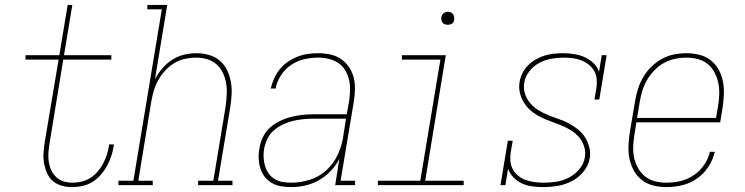

<svg xmlns="http://www.w3.org/2000/svg" viewBox="-20 -755 3040 783"><path d="M274 8Q252 8 232 2.5Q212 -3 196.5 -16Q181 -29 172.5 -47.5Q164 -66 160 -87Q156 -108 157.5 -129.5Q159 -151 162 -173L219 -512H84V-530H222L256 -735H275L241 -530H434V-512H238L182 -170Q179 -151 177.5 -132Q176 -113 179 -94.5Q182 -76 189.5 -60Q197 -44 210 -32Q223 -20 240.5 -15Q258 -10 277 -10Q295 -10 313.5 -14.5Q332 -19 348.5 -29.5Q365 -40 378 -55Q391 -70 400 -87Q409 -104 415 -122Q421 -140 424 -158Q424 -160 424.5 -162Q425 -164 425 -166H444Q444 -164 444 -162Q444 -160 443 -157Q440 -136 433 -116Q426 -96 415.5 -77Q405 -58 390 -41Q375 -24 356 -12.5Q337 -1 316 3.5Q295 8 274 8Z M463 0V-18H524L640 -717H581V-735H662L612 -432Q624 -455 642 -476Q660 -497 682.5 -511.5Q705 -526 730.5 -532Q756 -538 781 -538Q807 -538 832 -531Q857 -524 876 -508Q895 -492 906 -469Q917 -446 921.5 -421Q926 -396 924.5 -369.5Q923 -343 919 -317L869 -18H928V0H788V-18H850L900 -320Q903 -343 904.5 -367Q906 -391 902.5 -413.5Q899 -436 889.5 -456.5Q880 -477 863.5 -492Q847 -507 825 -513.5Q803 -520 779 -520Q757 -520 734 -515Q711 -510 690.5 -497.5Q670 -485 653.5 -467Q637 -449 625.5 -428.5Q614 -408 607.5 -386Q601 -364 597 -341L544 -18H603V0Z M1167 8Q1146 8 1126 4.5Q1106 1 1089 -8.5Q1072 -18 1060 -33.5Q1048 -49 1042 -68Q1036 -87 1035 -107.5Q1034 -128 1038 -149Q1041 -172 1051.5 -194.5Q1062 -217 1080 -233.5Q1098 -250 1120.5 -261Q1143 -272 1166.5 -278Q1190 -284 1213 -286.5Q1236 -289 1259 -289H1394L1404 -344Q1407 -366 1407.5 -388.5Q1408 -411 1403 -431.5Q1398 -452 1387 -469.5Q1376 -487 1359 -498.5Q1342 -510 1320.5 -515Q1299 -520 1277 -520Q1249 -520 1220.5 -513.5Q1192 -507 1167 -490Q1142 -473 1125.5 -447.5Q1109 -422 1104 -394H1084Q1089 -415 1098 -435Q1107 -455 1121 -472.5Q1135 -490 1154 -503Q1173 -516 1193.5 -524Q1214 -532 1235 -535Q1256 -538 1277 -538Q1302 -538 1326 -533Q1350 -528 1369.5 -515Q1389 -502 1402.5 -482.5Q1416 -463 1422 -440Q1428 -417 1427.5 -391.5Q1427 -366 1423 -341L1369 -18H1428V0H1347L1364 -108Q1351 -81 1329 -58Q1307 -35 1280.5 -20Q1254 -5 1225 1.5Q1196 8 1167 8ZM1168 -10Q1205 -10 1242.5 -21.5Q1280 -33 1309.5 -59.5Q1339 -86 1356 -121.5Q1373 -157 1379 -194L1391 -271H1259Q1238 -271 1217 -269Q1196 -267 1175 -262Q1154 -257 1134 -247.5Q1114 -238 1097 -223.5Q1080 -209 1070.5 -188.5Q1061 -168 1057 -148Q1054 -130 1055 -112Q1056 -94 1061 -77.5Q1066 -61 1076 -47Q1086 -33 1100.5 -24.5Q1115 -16 1132.5 -13Q1150 -10 1168 -10Z M1521 0V-18H1694L1776 -512H1619V-530H1798L1714 -18H1871V0ZM1806 -654Q1800 -654 1794 -656Q1788 -658 1784.5 -663Q1781 -668 1780 -674Q1779 -680 1780 -686Q1781 -691 1783.5 -695Q1786 -699 1789.5 -701.5Q1793 -704 1797.5 -705.5Q1802 -707 1806 -707Q1813 -707 1818.5 -704.5Q1824 -702 1827.5 -697Q1831 -692 1832 -686Q1833 -680 1832 -674Q1832 -669 1829.5 -665Q1827 -661 1823 -658.5Q1819 -656 1815 -655Q1811 -654 1806 -654Z M2195 8Q2173 8 2150.5 5Q2128 2 2108.5 -7Q2089 -16 2074 -31.5Q2059 -47 2052 -67L2041 0H2021L2051 -181H2071L2063 -136Q2060 -117 2061.5 -98.5Q2063 -80 2071.5 -64.5Q2080 -49 2093.5 -38Q2107 -27 2124 -21Q2141 -15 2159 -12.5Q2177 -10 2196 -10Q2222 -10 2248.5 -14Q2275 -18 2299.5 -30.5Q2324 -43 2342.5 -65Q2361 -87 2365 -113Q2369 -136 2362 -158Q2355 -180 2340.5 -196.5Q2326 -213 2307 -224.5Q2288 -236 2267 -244.5Q2246 -253 2225 -260.5Q2204 -268 2184 -278Q2164 -288 2147 -302Q2130 -316 2118 -334.5Q2106 -353 2100.5 -375Q2095 -397 2099 -421Q2102 -440 2111 -457.5Q2120 -475 2134 -489Q2148 -503 2165.5 -513Q2183 -523 2201.5 -528.5Q2220 -534 2238.5 -536Q2257 -538 2276 -538Q2298 -538 2321 -534.5Q2344 -531 2364 -522Q2384 -513 2400 -498Q2416 -483 2423 -462L2434 -530H2454L2424 -349H2404L2412 -394Q2415 -413 2413.5 -431.5Q2412 -450 2403.5 -465Q2395 -480 2381.5 -491Q2368 -502 2351.5 -508.5Q2335 -515 2316.5 -517.5Q2298 -520 2280 -520Q2280 -520 2280 -520Q2280 -520 2279 -520Q2254 -520 2228.5 -515.5Q2203 -511 2179.5 -498.5Q2156 -486 2139 -464.5Q2122 -443 2118 -418Q2114 -394 2121 -372.5Q2128 -351 2142.5 -334Q2157 -317 2176 -305.5Q2195 -294 2215.5 -285.5Q2236 -277 2257.5 -270Q2279 -263 2298.5 -252.5Q2318 -242 2335.5 -228.5Q2353 -215 2365 -196.5Q2377 -178 2383 -155.5Q2389 -133 2385 -110Q2380 -80 2359.5 -55Q2339 -30 2311.5 -16Q2284 -2 2254.5 3Q2225 8 2196 8Z M2697 8Q2670 8 2644 1.5Q2618 -5 2598 -20.5Q2578 -36 2565.5 -58.5Q2553 -81 2547.5 -106Q2542 -131 2543 -158.5Q2544 -186 2548 -213L2570 -343Q2574 -368 2582 -393Q2590 -418 2603.5 -441Q2617 -464 2636.5 -483Q2656 -502 2679.5 -515Q2703 -528 2729 -533Q2755 -538 2780 -538Q2807 -538 2832.5 -531.5Q2858 -525 2878 -509.5Q2898 -494 2910.5 -471.5Q2923 -449 2928 -423.5Q2933 -398 2932 -371Q2931 -344 2927 -317L2917 -256H2575L2568 -210Q2564 -186 2562.5 -161.5Q2561 -137 2565.5 -114.5Q2570 -92 2581 -71.5Q2592 -51 2609.5 -36.5Q2627 -22 2650 -16Q2673 -10 2697 -10Q2726 -10 2754.5 -16.5Q2783 -23 2808.5 -40Q2834 -57 2851.5 -82.5Q2869 -108 2875 -136H2895Q2888 -104 2869 -75Q2850 -46 2822 -26.5Q2794 -7 2761.5 0.5Q2729 8 2697 8ZM2900 -274 2908 -320Q2912 -344 2913 -368.5Q2914 -393 2909.5 -415.5Q2905 -438 2894.5 -458.5Q2884 -479 2866.5 -493.5Q2849 -508 2826 -514Q2803 -520 2779 -520Q2756 -520 2732.5 -515Q2709 -510 2688 -498.5Q2667 -487 2649.5 -469Q2632 -451 2619.5 -430Q2607 -409 2600 -386Q2593 -363 2589 -340L2578 -274Z"/></svg>

Font: Iosevka Slab Thin Oblique
Style: Regular
Weight: 100
Italic angle: -9°
Monospace: yes
Designer: Belleve Invis
Foundry: Belleve Invis
Version: Version 11.1.0; ttfautohint (v1.8.3)